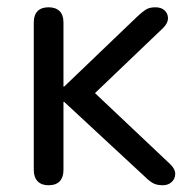

<svg xmlns="http://www.w3.org/2000/svg" viewBox="-20 -514 542 540"><path d="M116.5 7Q96.5 7 85.8 -4.2Q75 -15.5 75 -36V-451Q75 -472 85.8 -482.8Q96.5 -493.5 116.5 -493.5Q136.5 -493.5 147.5 -482.8Q158.5 -472 158.5 -451V-270.5H160.5L363.5 -465Q377.5 -478.5 388.5 -486Q399.5 -493.5 416.5 -493.5Q434 -493.5 443.2 -484.5Q452.5 -475.5 452.5 -462.5Q452.5 -449.5 439.5 -436L224 -230V-274L459 -52Q473 -38.5 472.8 -24.8Q472.5 -11 462.8 -2Q453 7 437.5 7Q419 7 407.5 -0.5Q396 -8 380.5 -23.5L160.5 -227.5H158.5V-36Q158.5 -15.5 148 -4.2Q137.5 7 116.5 7Z"/></svg>

Font: Nunito ExtraLight
Style: Regular
Weight: 200
Designer: Vernon Adams
Foundry: Vernon Adams
Version: Version 3.602;April 4, 2023;FontCreator 14.0.0.2856 64-bit